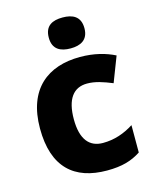

<svg xmlns="http://www.w3.org/2000/svg" viewBox="-116 -846 758 936"><g transform="rotate(-15 263.0 -378.5)"><path d="M290 -767C240 -767 200 -750 200 -689C200 -629 240 -611 290 -611C339 -611 380 -629 380 -689C380 -750 339 -767 290 -767ZM308 10C384 10 433 -5 479 -35V-173C432 -143 381 -125 323 -125C256 -125 215 -170 215 -273C215 -375 253 -425 322 -425C363 -425 401 -412 448 -393L497 -520C451 -543 394 -559 322 -559C160 -559 44 -472 44 -272C44 -76 143 10 308 10Z"/></g></svg>

Font: Noto Sans Gurmukhi ExtraBold
Style: Regular
Weight: 800
Designer: Jelle Bosma - Monotype Design Team
Foundry: Monotype Imaging Inc.
Version: Version 2.004